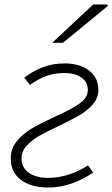

<svg xmlns="http://www.w3.org/2000/svg" viewBox="-20 -824 502 857"><path d="M28 -116Q28 -161 55.5 -194.5Q83 -228 122.5 -251Q162 -274 225 -303Q300 -337 336 -362.5Q372 -388 372 -423Q372 -457 344 -477.5Q316 -498 267 -498Q224 -498 187.5 -485Q151 -472 114 -445L88 -477Q127 -507 171 -524Q215 -541 269 -541Q336 -541 377.5 -509Q419 -477 419 -423Q419 -387 394.5 -358.5Q370 -330 335.5 -310Q301 -290 241 -261Q185 -235 153 -216.5Q121 -198 98.5 -173Q76 -148 76 -116Q76 -76 108.5 -53Q141 -30 195 -30Q242 -30 289 -45.5Q336 -61 373 -86L396 -54Q355 -25 303 -6Q251 13 193 13Q119 13 73.5 -21Q28 -55 28 -116ZM396 -804H458L462 -798L261 -633H213Z"/></svg>

Font: Nebula Sans Light
Style: Regular
Weight: 300
Italic angle: -9°
Designer: Paul D. Hunt for Adobe (as Source Sans)
Foundry: Nebula Entertainment & Broadcasting LLC
Version: Version 1.010